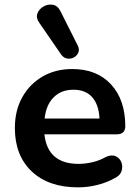

<svg xmlns="http://www.w3.org/2000/svg" viewBox="-20 -796 598 826"><path d="M244 -560 149 -698Q134 -719 141 -738Q148 -757 167 -768Q186 -779 207 -775.5Q228 -772 240 -748L314 -601Q323 -584 317 -570Q311 -556 298 -549Q285 -542 270 -544Q255 -546 244 -560ZM316 10Q189 10 116.5 -58.5Q44 -127 44 -245Q44 -321 76 -378Q108 -435 163.5 -467Q219 -499 291 -499Q397 -499 458 -432.5Q519 -366 519 -253Q519 -218 481 -218H171Q185 -91 318 -91Q346 -91 377 -98Q408 -105 436 -121Q461 -132 478.5 -123.5Q496 -115 502.5 -97Q509 -79 503 -60Q497 -41 474 -30Q441 -11 399.5 -0.5Q358 10 316 10ZM172 -286H408Q405 -346 376.5 -378Q348 -410 296 -410Q243 -410 210.5 -377Q178 -344 172 -286Z"/></svg>

Font: Chiron GoRound TC SB
Style: Regular
Weight: 500
Designer: Ryoko NISHIZUKA 西塚涼子 (kana, bopomofo & ideographs); Paul D. Hunt (Latin, Greek & Cyrillic); Sandoll Communications 산돌커뮤니
Foundry: Adobe
Version: Version 1.000;hotconv 1.1.1;makeotfexe 2.6.0